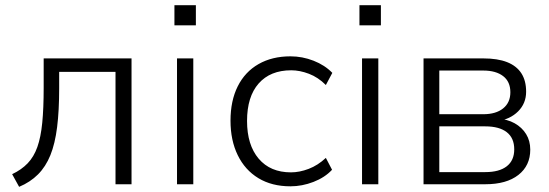

<svg xmlns="http://www.w3.org/2000/svg" viewBox="-20 -713 2124 743"><path d="M54 10 27 -39Q63 -56 87 -81Q111 -106 124.5 -144Q138 -182 143.5 -238Q149 -294 149 -373V-487H489V0H427V-435H209V-372Q209 -285 201 -221Q193 -157 175 -112.5Q157 -68 127 -38Q97 -8 54 10Z M655 -615V-693H738V-615ZM665 0V-487H728V0Z M1104 8Q1032 8 980 -23.5Q928 -55 900 -112.5Q872 -170 872 -246Q872 -323 900 -379Q928 -435 980.5 -465Q1033 -495 1104 -495Q1150 -495 1193.5 -478Q1237 -461 1266 -431L1241 -384Q1211 -414 1175.5 -427.5Q1140 -441 1107 -441Q1026 -441 981 -390Q936 -339 936 -245Q936 -152 981 -99Q1026 -46 1106 -46Q1139 -46 1174.5 -59.5Q1210 -73 1241 -102L1265 -56Q1237 -26 1193 -9Q1149 8 1104 8Z M1371 -615V-693H1454V-615ZM1381 0V-487H1444V0Z M1619 0V-487H1850Q1906 -487 1942.5 -472.5Q1979 -458 1997.5 -429.5Q2016 -401 2016 -358Q2016 -313 1985 -282Q1954 -251 1904 -244V-254Q1943 -252 1971.5 -236Q2000 -220 2016 -194Q2032 -168 2032 -134Q2032 -72 1986 -36Q1940 0 1858 0ZM1680 -47H1858Q1912 -47 1941 -69.5Q1970 -92 1970 -135Q1970 -179 1941 -201.5Q1912 -224 1858 -224H1680ZM1680 -271H1850Q1899 -271 1927 -293.5Q1955 -316 1955 -356Q1955 -397 1927 -418.5Q1899 -440 1850 -440H1680Z"/></svg>

Font: Nunito Sans 11pt Light
Style: Regular
Weight: 300
Version: Version 3.101;gftools[0.9.27]